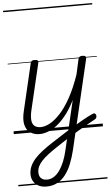

<svg xmlns="http://www.w3.org/2000/svg" viewBox="-76 -932 792 1373"><g transform="rotate(-5 320.0 -245.5)"><path d="M428 -14Q447 -26 465.5 -37Q484 -48 502.5 -58.5Q521 -69 538.5 -78Q556 -87 572 -94Q584 -100 590.5 -96Q597 -92 599 -83.5Q601 -75 598 -66.5Q595 -58 586 -54Q566 -43 545.5 -31.5Q525 -20 503.5 -8Q482 4 461 17Q440 30 418 43ZM201 394Q167 394 143.5 381.5Q120 369 107 347Q94 325 94 297Q94 266 106.5 238.5Q119 211 142 185.5Q165 160 198.5 134.5Q232 109 274 82Q304 63 333 44Q362 25 391 7L441 -206Q410 -144 376.5 -101.5Q343 -59 309.5 -33Q276 -7 244 4.5Q212 16 185 16Q146 16 118 -2.5Q90 -21 80.5 -60.5Q71 -100 87 -163L165 -495Q168 -506 174 -510.5Q180 -515 194 -515Q210 -515 216 -509.5Q222 -504 219 -492L141 -162Q131 -120 133 -91Q135 -62 151 -47.5Q167 -33 197 -33Q227 -33 263 -52.5Q299 -72 337.5 -113.5Q376 -155 413.5 -222.5Q451 -290 484 -386L508 -495Q511 -506 517.5 -510.5Q524 -515 537 -515Q553 -515 559 -509Q565 -503 562 -490L411 152Q398 205 380 249.5Q362 294 336.5 326.5Q311 359 277.5 376.5Q244 394 201 394ZM208 345Q236 345 259 330Q282 315 300.5 288.5Q319 262 333.5 226Q348 190 358 146L376 69Q355 82 335 95.5Q315 109 295 122Q259 146 232 167Q205 188 187 207.5Q169 227 160 247Q151 267 151 289Q151 305 157 317.5Q163 330 176 337.5Q189 345 208 345ZM0 365H640V375H0ZM0 -20H640V0H0ZM0 -505H640V-500H0ZM0 -885H640V-875H0Z"/></g></svg>

Font: Playwrite AT Guides
Style: Italic
Weight: 400
Italic angle: -13.0072°
Designer: Veronika Burian, José Scaglione
Foundry: TypeTogether
Version: Version 1.002